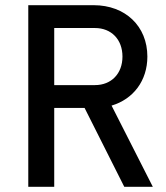

<svg xmlns="http://www.w3.org/2000/svg" viewBox="-20 -720 640 740"><path d="M189 -392V-612H346C409 -612 452 -568 452 -502C452 -436 409 -392 346 -392ZM89 0H189V-304H306L459 0H569L410 -313C494 -338 548 -409 548 -502C548 -619 463 -700 341 -700H89Z"/></svg>

Font: CommitMono
Style: 500Regular
Weight: 500
Monospace: yes
Designer: Eigil Nikolajsen
Foundry: Eigil Nikolajsen
Version: Version 1.143